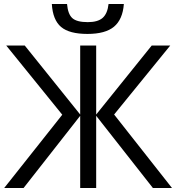

<svg xmlns="http://www.w3.org/2000/svg" viewBox="-20 -942 884 962"><path d="M292 -367.2 11.2 -713.9H104L381.8 -368.2V-713.9H461.9V-368.2L740.2 -713.9H833L551.8 -368.2L841.8 0H746.1L461.9 -361.8V0H381.8V-361.8L98.1 0H1ZM418 -772Q327.6 -772 286.1 -806.9Q244.6 -841.8 239.7 -921.9H315.9Q320.3 -871.1 342.5 -851.1Q364.7 -831.1 419.9 -831.1Q470.2 -831.1 494.4 -852.5Q518.6 -874 523.9 -921.9H600.6Q594.7 -844.7 551.3 -808.3Q507.8 -772 418 -772Z"/></svg>

Font: Open Sans ACDW
Style: acdw
Weight: 400
Foundry: Ascender Corporation
Version: Version 1.10